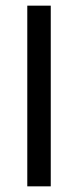

<svg xmlns="http://www.w3.org/2000/svg" viewBox="-20 -659 276 679"><path d="M159.5 -639V0H76.5V-639Z"/></svg>

Font: Anek Kannada
Style: Regular
Weight: 400
Version: Version 1.003